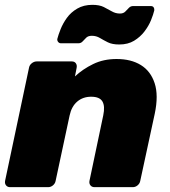

<svg xmlns="http://www.w3.org/2000/svg" viewBox="-26 -774 704 794"><path d="M16 0Q5 0 -1 -7.5Q-7 -15 -5 -26L94 -494Q96 -505 105.5 -512.5Q115 -520 126 -520H271Q282 -520 287.5 -512.5Q293 -505 291 -494L284 -458Q316 -488 359 -509Q402 -530 456 -530Q516 -530 556.5 -505Q597 -480 613.5 -430Q630 -380 614 -304L554 -26Q552 -15 543 -7.5Q534 0 523 0H365Q354 0 348 -7.5Q342 -15 344 -26L401 -297Q409 -335 397.5 -354.5Q386 -374 351 -374Q317 -374 293.5 -354Q270 -334 262 -297L204 -26Q202 -15 193 -7.5Q184 0 173 0ZM467 -590Q438 -590 420 -599Q402 -608 387 -617Q372 -626 354 -626Q339 -626 331 -618.5Q323 -611 316 -603Q309 -595 298 -595H226Q219 -595 214.5 -600.5Q210 -606 211 -613Q215 -629 224.5 -653Q234 -677 250.5 -700Q267 -723 293.5 -738.5Q320 -754 356 -754Q385 -754 403 -745Q421 -736 436.5 -727Q452 -718 470 -718Q484 -718 492 -726Q500 -734 507 -741.5Q514 -749 525 -749H597Q606 -749 609.5 -743.5Q613 -738 612 -731Q608 -714 598.5 -690.5Q589 -667 571.5 -644Q554 -621 528.5 -605.5Q503 -590 467 -590Z"/></svg>

Font: Rubik Light ExtraBold
Style: Italic
Weight: 800
Italic angle: -12°
Version: Version 2.104